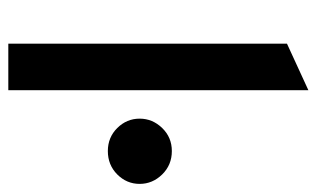

<svg xmlns="http://www.w3.org/2000/svg" viewBox="-170 -592 762 462"><g transform="rotate(90 211.0 -361.0)"><path d="M85 0V-670.5L197 -722V0ZM343.5 -239.5Q310.5 -239.5 288 -262.2Q265.5 -285 265.5 -316Q265.5 -347 288 -370.2Q310.5 -393.5 343.5 -393.5Q377 -393.5 399.8 -370.2Q422.5 -347 422.5 -316Q422.5 -285 399.8 -262.2Q377 -239.5 343.5 -239.5Z"/></g></svg>

Font: Overpass SemiBold
Style: Regular
Weight: 600
Designer: Delve Withrington, Dave Bailey, Thomas Jockin
Foundry: Delve Fonts LLC
Version: Version 4.000